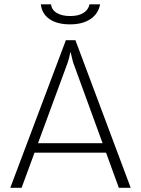

<svg xmlns="http://www.w3.org/2000/svg" viewBox="-20 -891 669 911"><path d="M292.5 -700.2H337.9L600.1 0H543.9L326.7 -595.7Q324.7 -603.5 321.3 -617.4Q317.9 -631.3 315.4 -642.6H313.5Q312.5 -635.3 308.1 -617.7Q303.7 -600.1 301.8 -595.7L82.5 0H28.8ZM117.7 -211.4H519V-166.5H117.7ZM312.5 -775.4Q251.5 -775.4 215.1 -800.3Q178.7 -825.2 173.8 -870.6H222.2Q225.1 -844.2 249 -829.6Q272.9 -814.9 313.5 -814.9Q352.1 -814.9 375.7 -829.6Q399.4 -844.2 404.8 -870.6H455.1Q446.3 -825.2 408.9 -800.3Q371.6 -775.4 312.5 -775.4Z"/></svg>

Font: DavidDev Light
Style: Regular
Weight: 300
Designer: David.dev
Foundry: David.dev
Version: Version 1.001;FEAKit 1.0